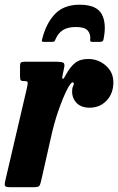

<svg xmlns="http://www.w3.org/2000/svg" viewBox="-34 -776 490 796"><path d="M66.5 -520H203Q221.5 -520 228.5 -516Q235.5 -512 232 -495.5L226.5 -469Q222 -449.5 226 -449Q230 -448.5 238 -464Q256.5 -498.5 277.2 -515Q298 -531.5 331.5 -531.5Q373.5 -531.5 404.8 -504Q436 -476.5 436 -435Q436 -388.5 408 -359Q380 -329.5 337.5 -329.5Q302.5 -329.5 283.5 -349.2Q264.5 -369 265 -398Q265 -411.5 268.5 -417.5Q272 -423.5 272 -429.5Q272 -434.5 267 -434.5Q259 -434.5 242.8 -402.2Q226.5 -370 208 -317Q189.5 -264 176 -201L136.5 -26Q133 -10.5 129 -5.2Q125 0 106 0H9.5Q-9 0 -12.5 -4.5Q-16 -9 -13 -23L78.5 -415Q82 -431.5 80.2 -435.8Q78.5 -440 66 -440H64Q53.5 -440 51.2 -444.5Q49 -449 49 -463.5V-503Q49 -512.5 52.5 -516.2Q56 -520 66.5 -520ZM296 -756.5Q366 -756.5 387.5 -717.8Q409 -679 395 -612Q393 -602.5 381.5 -602.5H347Q339 -602.5 340 -610.5Q342.5 -635 329.5 -649.5Q316.5 -664 280.5 -664Q246 -664 226.5 -651Q207 -638 198 -617Q194.5 -610 192.8 -606.2Q191 -602.5 182 -602.5H148.5Q140.5 -602.5 139.8 -604.8Q139 -607 141 -614.5Q157.5 -680 194.2 -718.2Q231 -756.5 296 -756.5Z"/></svg>

Font: Besley* Condensed
Style: Bold Italic
Weight: 700
Width: 3
Italic angle: -13°
Designer: Owen Earl
Foundry: indestructible type*
Version: Version 3.000; ttfautohint (v1.8.3)